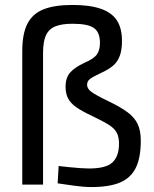

<svg xmlns="http://www.w3.org/2000/svg" viewBox="-20 -746 622 776"><path d="M349 10Q319 10 279.5 4.5Q240 -1 213 -5L217 -75Q235 -73 258.5 -70.5Q282 -68 304 -66.5Q326 -65 339 -65Q410 -65 435.5 -90.5Q461 -116 461 -165Q461 -191 452.5 -208.5Q444 -226 420.5 -241Q397 -256 353 -277Q312 -296 288.5 -312.5Q265 -329 255 -348.5Q245 -368 245 -395Q245 -433 264.5 -454Q284 -475 321 -492Q360 -509 372 -526.5Q384 -544 384 -573Q384 -615 360 -632.5Q336 -650 273 -650Q230 -650 204 -639.5Q178 -629 166 -604Q154 -579 154 -531V0H70V-539Q70 -610 91 -650.5Q112 -691 156.5 -708.5Q201 -726 273 -726Q343 -726 387.5 -710.5Q432 -695 452.5 -663.5Q473 -632 473 -580Q473 -544 464 -520Q455 -496 437.5 -481Q420 -466 392 -453Q356 -436 344 -427Q332 -418 332 -403Q332 -388 349 -375Q366 -362 420 -336Q468 -313 496 -292Q524 -271 536.5 -244.5Q549 -218 549 -177Q549 -109 529 -68Q509 -27 465.5 -8.5Q422 10 349 10Z"/></svg>

Font: Cairo Medium
Style: Regular
Weight: 500
Designer: Mohamed Gaber, Accademia di Belle Arti di Urbino
Foundry: Kief Type Foundry, Accademia di Belle Arti di Urbino
Version: Version 3.117